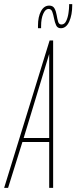

<svg xmlns="http://www.w3.org/2000/svg" viewBox="-44 -905 368 925"><path d="M-24 0 195 -710H212V0H193V-221H64L-5 0ZM70 -240H193V-645ZM139 -769Q139 -771 139 -772.5Q139 -774 139 -775.5Q139 -777 139 -779Q139 -781 139 -782Q139 -824 153.5 -851Q168 -878 193 -878Q211 -878 218.5 -864.5Q226 -851 229 -832.5Q232 -814 236 -800.5Q240 -787 252 -787Q267 -787 275 -804Q283 -821 286 -842.5Q289 -864 289 -877Q289 -879 289 -881Q289 -883 289 -885H304Q304 -884 304 -883Q304 -882 304 -880Q304 -833 289.5 -801Q275 -769 249 -769Q233 -769 226.5 -783Q220 -797 216.5 -815.5Q213 -834 208 -848Q203 -862 190 -862Q175 -862 164.5 -839Q154 -816 154 -779Q154 -778 154 -776.5Q154 -775 154 -774Q154 -773 154 -771.5Q154 -770 154 -769Z"/></svg>

Font: Georama
Style: Italic
Weight: 400
Width: 2
Italic angle: -9°
Designer: Jean-Baptiste Levee
Foundry: Production Type
Version: Version 1.000